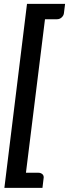

<svg xmlns="http://www.w3.org/2000/svg" viewBox="-20 -792 347 965"><path d="M266.6 -695.3H206.1L110.4 76.2H172.4Q183.6 76.2 191.7 82.3Q199.7 88.4 199.7 99.6L193.4 152.3H2L115.7 -772.5H307.1L301.3 -725.6Q299.8 -713.4 289.8 -704.3Q279.8 -695.3 266.6 -695.3Z"/></svg>

Font: Lato-BoldItalic
Style: Bold Italic
Weight: 700
Italic angle: -7°
Designer: Lukasz Dziedzic
Foundry: tyPoland Lukasz Dziedzic
Version: Version 1.104; Western+Polish opensource